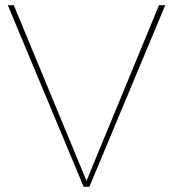

<svg xmlns="http://www.w3.org/2000/svg" viewBox="-20 -719 666 739"><path d="M10 -699H33L313 -23L592 -699H616L324 0H302Z"/></svg>

Font: Gontserrat Thin
Style: Regular
Weight: 250
Designer: Julieta Ulanovsky
Foundry: Julieta Ulanovsky
Version: Version 6.001